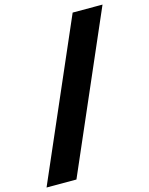

<svg xmlns="http://www.w3.org/2000/svg" viewBox="-188 -842 800 1031"><g transform="rotate(-15 212.0 -326.5)"><path d="M484.4 -761.7 106 109.4H-60.1L318.4 -761.7Z"/></g></svg>

Font: Inter 24pt Black
Style: Italic
Weight: 900
Italic angle: -9.3988°
Designer: Rasmus Andersson
Foundry: rsms
Version: Version 4.001;git-66647c0bb